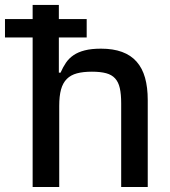

<svg xmlns="http://www.w3.org/2000/svg" viewBox="-59 -747 681 767"><path d="M71.4 -670.8V-727.3H176.1V-670.8H287.3V-597.3H176.1V-456.7H182.9Q192.5 -478.7 204.5 -496.4Q216.6 -514.2 234.9 -526.6Q253.2 -539.1 279.7 -545.8Q306.1 -552.6 344.5 -552.6Q393.1 -552.6 428.4 -539.6Q463.8 -526.6 486.7 -500.7Q509.6 -474.8 520.4 -436.4Q531.2 -398.1 531.2 -346.9V0H425.1V-334.2Q425.1 -370.7 419.6 -395.1Q414.1 -419.4 400.7 -433.9Q387.4 -448.5 364.9 -454.5Q342.3 -460.6 308.2 -460.6Q273.1 -460.6 248.4 -454Q223.7 -447.4 207.9 -431.6Q192.1 -415.8 184.8 -389.6Q177.6 -363.3 177.6 -323.9V0H71.4V-597.3H-39.1V-670.8Z"/></svg>

Font: Cannonade Med
Style: Regular
Weight: 500
Designer: Rasmus Andersson
Foundry: rsms
Version: Version 3.012;git-f93a4a705